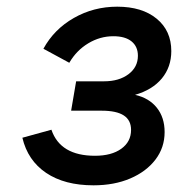

<svg xmlns="http://www.w3.org/2000/svg" viewBox="-20 -543 540 575"><path d="M260 12Q173.5 12 118.2 -25.2Q63 -62.5 47 -130.5L134 -154.5Q160.5 -76.5 264.5 -76.5Q314 -76.5 343.2 -97.5Q372.5 -118.5 372.5 -154Q372.5 -183 350.8 -197.2Q329 -211.5 284.5 -211.5H193L208 -299.5H291.5Q336.5 -299.5 364.8 -320.8Q393 -342 393 -376Q393 -403.5 374 -419Q355 -434.5 319.5 -434.5Q279.5 -434.5 244.2 -413.2Q209 -392 187.5 -355L110 -397Q142 -455.5 201.2 -489.2Q260.5 -523 331 -523Q405.5 -523 449.2 -487Q493 -451 493 -390Q493 -342.5 464.8 -308.2Q436.5 -274 384.5 -259Q426.5 -249.5 449.8 -220.2Q473 -191 473 -147.5Q473 -101 445.5 -65Q418 -29 370 -8.5Q322 12 260 12Z"/></svg>

Font: Overpass Medium
Style: Italic
Weight: 500
Italic angle: -10°
Designer: Delve Withrington, Dave Bailey, Thomas Jockin
Foundry: Delve Fonts LLC
Version: Version 4.000